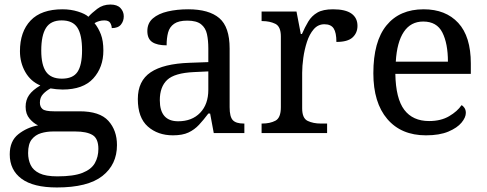

<svg xmlns="http://www.w3.org/2000/svg" viewBox="-20 -587 2147 847"><path d="M231 240Q127 240 75 201.5Q23 163 23 94Q23 35 61 5Q99 -25 148 -34Q128 -43 110.5 -63.5Q93 -84 93 -116Q93 -146 108.5 -168Q124 -190 158 -210Q115 -228 91.5 -269.5Q68 -311 68 -361Q68 -447 115 -496.5Q162 -546 256 -546Q292 -546 324 -536Q356 -526 370 -513Q384 -529 409 -548Q434 -567 467 -567Q497 -567 511.5 -551.5Q526 -536 526 -515Q526 -494 513.5 -478.5Q501 -463 473 -463Q473 -474 466.5 -485.5Q460 -497 440 -497Q417 -497 397 -485Q414 -464 425 -435.5Q436 -407 436 -364Q436 -290 391.5 -241Q347 -192 256 -192Q244 -192 228.5 -193.5Q213 -195 203 -197Q184 -187 170 -172Q156 -157 156 -134Q156 -116 167.5 -106Q179 -96 218 -96H331Q420 -96 458 -54Q496 -12 496 53Q496 139 431.5 189.5Q367 240 231 240ZM233 191Q305 191 344 175.5Q383 160 398.5 132.5Q414 105 414 70Q414 24 388 8.5Q362 -7 312 -7H214Q186 -7 161 0.5Q136 8 120 28Q104 48 104 88Q104 117 115 140.5Q126 164 154 177.5Q182 191 233 191ZM253 -240Q302 -240 322 -270Q342 -300 342 -365Q342 -433 321.5 -465Q301 -497 252 -497Q204 -497 183 -464Q162 -431 162 -364Q162 -300 183.5 -270Q205 -240 253 -240Z M743 10Q676 10 632 -29Q588 -68 588 -150Q588 -230 644.5 -268Q701 -306 816 -310L899 -313V-373Q899 -409 893 -436.5Q887 -464 867 -480Q847 -496 806 -496Q768 -496 748 -482Q728 -468 721.5 -443.5Q715 -419 715 -387Q673 -387 651.5 -401.5Q630 -416 630 -450Q630 -485 654.5 -506Q679 -527 720 -536.5Q761 -546 810 -546Q902 -546 947.5 -507Q993 -468 993 -373V-114Q993 -72 1007 -57Q1021 -42 1055 -42H1058V0H923L907 -86H899Q878 -58 858 -36.5Q838 -15 811.5 -2.5Q785 10 743 10ZM766 -52Q827 -52 863 -89.5Q899 -127 899 -191V-272L835 -269Q750 -265 717.5 -234.5Q685 -204 685 -145Q685 -52 766 -52Z M1134 0V-42H1137Q1171 -42 1195 -54.5Q1219 -67 1219 -114V-426Q1219 -470 1194.5 -482Q1170 -494 1137 -494H1134V-536H1288L1307 -437H1312Q1325 -467 1340 -492Q1355 -517 1380 -531.5Q1405 -546 1449 -546Q1504 -546 1530.5 -527Q1557 -508 1557 -473Q1557 -442 1535.5 -422Q1514 -402 1464 -402Q1464 -443 1452 -461.5Q1440 -480 1411 -480Q1383 -480 1364 -458Q1345 -436 1334 -402Q1323 -368 1318 -331.5Q1313 -295 1313 -266V-109Q1313 -65 1337.5 -53.5Q1362 -42 1395 -42H1423V0Z M1859 10Q1750 10 1688.5 -62Q1627 -134 1627 -264Q1627 -404 1685 -475Q1743 -546 1849 -546Q1946 -546 2001.5 -486Q2057 -426 2057 -307V-261H1724Q1726 -152 1763.5 -102.5Q1801 -53 1873 -53Q1925 -53 1961.5 -74.5Q1998 -96 2016 -123Q2023 -120 2029 -111Q2035 -102 2035 -89Q2035 -69 2016 -46Q1997 -23 1958 -6.5Q1919 10 1859 10ZM1956 -315Q1956 -395 1931.5 -443.5Q1907 -492 1847 -492Q1792 -492 1761.5 -446.5Q1731 -401 1726 -315Z"/></svg>

Font: Noto Serif Toto
Style: Regular
Weight: 400
Designer: Monotype Design Team
Foundry: Monotype Imaging Inc.
Version: Version 2.001